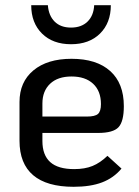

<svg xmlns="http://www.w3.org/2000/svg" viewBox="-20 -707 536 738"><path d="M393 -108 447 -59Q417 -23 372.5 -6Q328 11 263 11Q160 11 107.5 -33.5Q55 -78 55 -166V-315Q55 -392 108.5 -436.5Q162 -481 255 -481Q351 -481 403.5 -434Q456 -387 456 -299Q456 -240 435.5 -218Q415 -196 357 -196H143V-165Q143 -111 173 -84Q203 -57 265 -57Q306 -57 335.5 -69Q365 -81 393 -108ZM143 -309V-259H314Q345 -259 356.5 -269Q368 -279 368 -307Q368 -357 338 -385Q308 -413 255 -413Q202 -413 172.5 -385Q143 -357 143 -309ZM100 -687H164Q167 -647 190 -624Q213 -601 253 -601Q293 -601 316.5 -624Q340 -647 342 -687H406Q406 -619 364.5 -578Q323 -537 253 -537Q183 -537 141.5 -578Q100 -619 100 -687Z"/></svg>

Font: KoHo Medium
Style: Regular
Weight: 500
Version: Version 1.000; ttfautohint (v1.6)